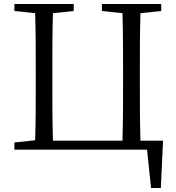

<svg xmlns="http://www.w3.org/2000/svg" viewBox="-20 -749 879 961"><path d="M683 -45C680 -141 680 -238 680 -337V-392C680 -489 680 -587 683 -683L787 -694V-729H490V-694L593 -683C596 -588 596 -491 596 -392V-337C596 -240 596 -142 593 -45H245C242 -141 242 -238 242 -337V-392C242 -489 242 -587 245 -683L349 -694V-729H52V-694L156 -683C159 -588 159 -491 159 -392V-337C159 -241 159 -143 156 -47L52 -36V0H716L736 192H785L796 -45Z"/></svg>

Font: Shippori Mincho
Style: Regular
Weight: 400
Designer: Bonji Tadano  Ryoko NISHIZUKA  (kana & ideographs); Frank Grießhammer (Latin, Greek & Cyrillic); Wenlong ZHANG  (bopomof
Foundry: Adobe Systems Incorporated
Version: Version 1.003;PS 1.001;hotconv 16.6.54;makeotf.lib2.5.65590